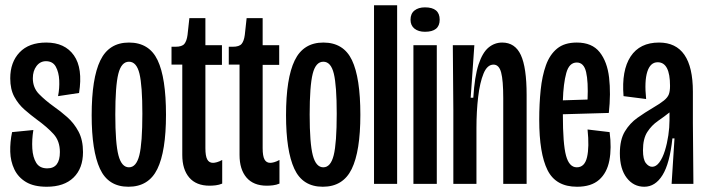

<svg xmlns="http://www.w3.org/2000/svg" viewBox="-20 -700 2686 731"><path d="M158 11Q109 11 79 -7Q49 -25 34.5 -55.5Q20 -86 19 -122.5Q18 -159 26 -197L107 -205Q101 -168 103 -134.5Q105 -101 118 -80Q131 -59 160 -59Q208 -59 208 -121Q208 -163 184 -189.5Q160 -216 120 -245Q97 -262 73.5 -282.5Q50 -303 34.5 -331.5Q19 -360 19 -402Q19 -463 54.5 -500.5Q90 -538 156 -538Q227 -538 261.5 -489Q296 -440 281 -346L201 -334Q207 -364 205.5 -394.5Q204 -425 192.5 -446Q181 -467 155 -467Q133 -467 119 -448.5Q105 -430 105 -402Q105 -366 128.5 -342Q152 -318 184 -295Q210 -277 236 -254Q262 -231 279 -199Q296 -167 296 -121Q296 -59 260 -24Q224 11 158 11Z M469 11Q392 11 360.5 -57.5Q329 -126 329 -261Q329 -402 362 -470Q395 -538 471 -538Q548 -538 580 -471Q612 -404 612 -263Q612 -124 579 -56.5Q546 11 469 11ZM471 -63Q499 -63 510.5 -109Q522 -155 522 -267Q522 -374 511 -419.5Q500 -465 471 -465Q442 -465 430.5 -419Q419 -373 419 -264Q419 -154 431 -108.5Q443 -63 471 -63Z M778 7Q727 7 700.5 -24Q674 -55 674 -110V-454H633V-522H648Q673 -522 682 -533Q691 -544 694 -567L701 -631H762V-528H825V-453H762V-136Q762 -106 769 -93Q776 -80 791 -80Q797 -80 806 -82.5Q815 -85 826 -91V-1Q814 4 801.5 5.5Q789 7 778 7Z M996 7Q945 7 918.5 -24Q892 -55 892 -110V-454H851V-522H866Q891 -522 900 -533Q909 -544 912 -567L919 -631H980V-528H1043V-453H980V-136Q980 -106 987 -93Q994 -80 1009 -80Q1015 -80 1024 -82.5Q1033 -85 1044 -91V-1Q1032 4 1019.5 5.5Q1007 7 996 7Z M1209 11Q1132 11 1100.5 -57.5Q1069 -126 1069 -261Q1069 -402 1102 -470Q1135 -538 1211 -538Q1288 -538 1320 -471Q1352 -404 1352 -263Q1352 -124 1319 -56.5Q1286 11 1209 11ZM1211 -63Q1239 -63 1250.5 -109Q1262 -155 1262 -267Q1262 -374 1251 -419.5Q1240 -465 1211 -465Q1182 -465 1170.5 -419Q1159 -373 1159 -264Q1159 -154 1171 -108.5Q1183 -63 1211 -63Z M1404 0V-680H1492V0Z M1554 0V-528H1643V0ZM1598 -579Q1573 -579 1558 -591Q1543 -603 1543 -625Q1543 -648 1558 -660Q1573 -672 1598 -672Q1654 -672 1654 -625Q1654 -579 1598 -579Z M1706 0V-281L1704 -528H1786L1772 -328H1782Q1787 -409 1802 -454.5Q1817 -500 1840 -519Q1863 -538 1892 -538Q1941 -538 1963 -490.5Q1985 -443 1985 -339V0H1896V-326Q1896 -394 1888 -424Q1880 -454 1859 -454Q1835 -454 1821 -420Q1807 -386 1800.5 -331Q1794 -276 1794 -213V0Z M2177 11Q2096 11 2064.5 -52.5Q2033 -116 2033 -244Q2033 -304 2038.5 -357.5Q2044 -411 2058.5 -451.5Q2073 -492 2101 -515Q2129 -538 2176 -538Q2234 -538 2263 -501.5Q2292 -465 2299 -404.5Q2306 -344 2298 -270L2123 -265V-263Q2123 -152 2135 -107.5Q2147 -63 2176 -63Q2206 -63 2215 -101.5Q2224 -140 2217 -207L2301 -197Q2309 -136 2300 -89Q2291 -42 2261 -15.5Q2231 11 2177 11ZM2176 -462Q2147 -462 2136 -422Q2125 -382 2123 -318L2217 -321Q2220 -389 2211.5 -425.5Q2203 -462 2176 -462Z M2433 11Q2392 11 2366 -23Q2340 -57 2340 -116Q2340 -168 2359 -199.5Q2378 -231 2407 -251.5Q2436 -272 2465 -289Q2494 -306 2508 -317.5Q2522 -329 2526.5 -341Q2531 -353 2531 -373Q2531 -463 2484 -463Q2456 -463 2444.5 -427Q2433 -391 2440 -323L2354 -334Q2346 -432 2381 -485Q2416 -538 2489 -538Q2618 -538 2618 -351V-231Q2619 -174 2619 -115.5Q2619 -57 2620 0H2537Q2540 -43 2542.5 -86.5Q2545 -130 2548 -173H2540Q2530 -78 2502.5 -33.5Q2475 11 2433 11ZM2463 -65Q2478 -65 2490.5 -82Q2503 -99 2511.5 -126.5Q2520 -154 2524.5 -184.5Q2529 -215 2529 -242V-272Q2509 -256 2485 -239.5Q2461 -223 2444.5 -197.5Q2428 -172 2428 -128Q2428 -93 2439 -79Q2450 -65 2463 -65Z"/></svg>

Font: Bricolage Grotesque 96pt Condensed
Style: Regular
Weight: 400
Width: 3
Designer: Mathieu Triay
Foundry: Atelier Triay
Version: Version 1.001; ttfautohint (v1.8.4.7-5d5b);gftools[0.9.33.de